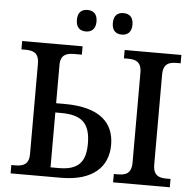

<svg xmlns="http://www.w3.org/2000/svg" viewBox="-60 -971 1048 1032"><g transform="rotate(5 464.5 -455.5)"><path d="M371 -795C400 -795 424 -811 424 -853C424 -896 400 -911 371 -911C341 -911 318 -896 318 -853C318 -811 341 -795 371 -795ZM565 -795C594 -795 618 -811 618 -853C618 -896 594 -911 565 -911C535 -911 512 -896 512 -853C512 -811 535 -795 565 -795ZM35 0H307C479 0 560 -81 560 -199C560 -316 485 -397 292 -397H246V-604C246 -659 279 -669 320 -669H361V-714H35V-669H56C97 -669 130 -660 130 -599V-112C130 -57 99 -45 56 -45H35ZM588 0H894V-45H873C833 -45 800 -54 800 -115V-599C800 -660 833 -669 873 -669H894V-714H588V-669H609C650 -669 683 -660 683 -599V-115C683 -54 650 -45 609 -45H588ZM246 -51V-347H278C390 -347 435 -304 435 -194C435 -97 396 -51 292 -51Z"/></g></svg>

Font: Noto Serif Thai Medium
Style: Regular
Weight: 500
Designer: Monotype Design Team
Foundry: Monotype Imaging Inc.
Version: Version 1.901;PS 001.901;hotconv 1.0.88;makeotf.lib2.5.64775